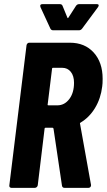

<svg xmlns="http://www.w3.org/2000/svg" viewBox="-20 -906 515 926"><path d="M279 -10 238 -286Q236 -290 233 -290H201Q195 -290 195 -285L162 -12Q161 -7 157 -3.5Q153 0 148 0H35Q30 0 27 -3.5Q24 -7 25 -12L108 -688Q109 -693 112.5 -696.5Q116 -700 121 -700H317Q389 -700 432 -652.5Q475 -605 475 -526Q475 -502 473 -489Q466 -431 438.5 -385.5Q411 -340 369 -315Q367 -314 366 -312.5Q365 -311 366 -309L419 -14V-12Q419 -7 415.5 -3.5Q412 0 407 0H291Q281 0 279 -10ZM231 -574 210 -403Q208 -398 214 -398H257Q291 -398 314 -428Q337 -458 337 -507Q337 -540 321.5 -559.5Q306 -579 280 -579H236Q231 -579 231 -574ZM174 -878Q174 -886 185 -886H269Q279 -886 282 -877L305 -821Q307 -816 310 -821L346 -877Q352 -886 361 -886H447Q456 -886 456 -880Q456 -877 453 -872L376 -768Q370 -760 361 -760H236Q227 -760 223 -768L175 -872Q174 -874 174 -878Z"/></svg>

Font: Barlow Condensed
Style: Bold Italic
Weight: 700
Width: 3
Italic angle: -7°
Designer: Jeremy Tribby
Foundry: Tribby Type
Version: Version 1.408